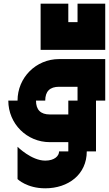

<svg xmlns="http://www.w3.org/2000/svg" viewBox="-20 -820 590 1040"><path d="M400 -275H350V-200H250C200 -200 175 -225 175 -275H225C225 -325 250 -350 300 -350H400ZM25 -275C25 -150 125 -50 250 -50H350V0H300C300 25 275 50 225 50C150 50 75 -25 75 -25V150C75 150 125 200 225 200C350 200 450 125 450 0H500V-275H550V-500H300C175 -500 75 -400 75 -275ZM200 -550H550V-800H400V-700H350V-800H200Z"/></svg>

Font: LS-VG5000 Bold Shifted
Style: Regular
Weight: 400
Designer: Justin Bihan, 2021
Foundry: Justin Bihan, 2021
Version: Version 1.000;Glyphs 3.1.2 (3151)